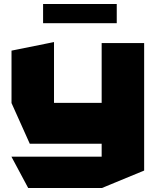

<svg xmlns="http://www.w3.org/2000/svg" viewBox="-20 -742 784 967"><path d="M492 205V-525H706V117L493 205ZM122 205 38 48V47H492V205ZM130 -18 38 -223V-224H492V-18ZM38 -224V-487L251 -530H252V-224ZM197 -625V-722H568V-625Z"/></svg>

Font: Foldit ExtraBold
Style: Regular
Weight: 800
Version: Version 1.003